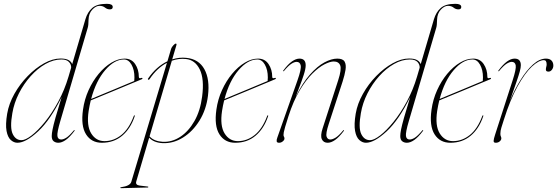

<svg xmlns="http://www.w3.org/2000/svg" viewBox="-20 -739 2914 1004"><path d="M369 -54Q345 -22 324 -7.2Q303 7.5 285 7.5Q270.5 7.5 260.5 -0.5Q250.5 -8.5 250.5 -27.5Q250.5 -40 254.8 -61.8Q259 -83.5 270.2 -123.8Q281.5 -164 302.5 -232Q244 -112 179.5 -52.2Q115 7.5 71 7.5Q52.5 7.5 36.5 -6.8Q20.5 -21 14.2 -54.2Q8 -87.5 17.5 -144.5Q26.5 -197 55.2 -248.2Q84 -299.5 124.8 -341.2Q165.5 -383 210.5 -408Q255.5 -433 296.5 -433Q324 -433 338.5 -424.8Q353 -416.5 357.5 -403.5L426.5 -638Q437.5 -675.5 462.2 -697.2Q487 -719 538.5 -719Q569.5 -719 569.5 -702.5Q569.5 -690 554.5 -690Q540.5 -690 529.2 -699.2Q518 -708.5 500 -708.5Q481 -708.5 462.5 -688.5Q444 -668.5 443 -636Q442.5 -620 441.8 -610.8Q441 -601.5 438.5 -593L295.5 -106.5Q277.5 -45.5 280.2 -27.5Q283 -9.5 300 -9.5Q311.5 -9.5 326.8 -19Q342 -28.5 365.5 -56.5Q368 -60 370 -58.5Q371.5 -57 369 -54ZM44.5 -147Q31 -70.5 46.5 -38.2Q62 -6 92.5 -6Q113 -6 145.5 -31Q178 -56 214.8 -101.2Q251.5 -146.5 284.5 -207.2Q317.5 -268 338.5 -339L352 -385Q353 -401 341 -414.5Q329 -428 301 -428Q259.5 -428 218 -404.5Q176.5 -381 140.5 -341Q104.5 -301 79 -250.8Q53.5 -200.5 44.5 -147Z M684 -130Q662.5 -66 618.8 -29.2Q575 7.5 512.5 7.5Q458 7.5 430 -36.5Q402 -80.5 414 -165.5Q421.5 -219.5 443.2 -267.5Q465 -315.5 496 -352.8Q527 -390 562.2 -411.2Q597.5 -432.5 632 -432.5Q667.5 -432.5 686.8 -404Q706 -375.5 706 -337Q706 -326.5 719 -331.5Q723.5 -333 725 -330Q726 -327 722 -325Q719 -323.5 697 -314.5Q675 -305.5 642.2 -291.8Q609.5 -278 573.2 -263Q537 -248 505.2 -235Q473.5 -222 454.5 -214Q448 -187 443.5 -158.5Q432 -81.5 457 -41.2Q482 -1 526.5 -1Q574 -1 614 -32.8Q654 -64.5 679 -131Q680.5 -136 683 -136Q686.5 -136 684 -130ZM628 -428Q578 -428 530 -372.2Q482 -316.5 456.5 -221.5Q477 -230 510 -243.8Q543 -257.5 578.5 -272.2Q614 -287 642.5 -299Q671 -311 682 -315.5Q683 -321 683 -334Q683 -373.5 667.8 -400.8Q652.5 -428 628 -428ZM680 -310Q680 -310 680 -310.5Z M762 -325Q759 -320.5 755.5 -322Q751.5 -325 754.5 -328.5Q776 -360 801.8 -382.8Q827.5 -405.5 855.5 -418.5L875 -484.5Q877.5 -492 886 -501.5Q894.5 -511 899.5 -511Q905 -511 902 -501.5L880.5 -428.5Q917.5 -440.5 954.5 -436.5Q1019.5 -430 1048.8 -377Q1078 -324 1067.5 -238.5Q1058.5 -165.5 1023.2 -108.5Q988 -51.5 937 -19.8Q886 12 830 9.5Q784 7 760 -19L692.5 210Q687 228.5 711 231.5L752.5 236.5Q755.5 236.5 755.5 239Q755.5 241.5 752 241.5L613 245Q609 245 609 243Q609 240.5 613 240Q660 233.5 666.5 212L853 -410.5Q828 -397.5 805 -376.2Q782 -355 762 -325ZM830.5 2.5Q879 5 922.5 -23.5Q966 -52 996.8 -106Q1027.5 -160 1037 -234.5Q1049 -325.5 1024.8 -375.5Q1000.5 -425.5 952 -430.5Q915 -434.5 878.5 -421.5L762 -26Q774 -12.5 792 -5.5Q810 1.5 830.5 2.5Z M1381.5 -130Q1360 -66 1316.2 -29.2Q1272.5 7.5 1210 7.5Q1155.5 7.5 1127.5 -36.5Q1099.5 -80.5 1111.5 -165.5Q1119 -219.5 1140.8 -267.5Q1162.5 -315.5 1193.5 -352.8Q1224.5 -390 1259.8 -411.2Q1295 -432.5 1329.5 -432.5Q1365 -432.5 1384.2 -404Q1403.5 -375.5 1403.5 -337Q1403.5 -326.5 1416.5 -331.5Q1421 -333 1422.5 -330Q1423.5 -327 1419.5 -325Q1416.5 -323.5 1394.5 -314.5Q1372.5 -305.5 1339.8 -291.8Q1307 -278 1270.8 -263Q1234.5 -248 1202.8 -235Q1171 -222 1152 -214Q1145.5 -187 1141 -158.5Q1129.5 -81.5 1154.5 -41.2Q1179.5 -1 1224 -1Q1271.5 -1 1311.5 -32.8Q1351.5 -64.5 1376.5 -131Q1378 -136 1380.5 -136Q1384 -136 1381.5 -130ZM1325.5 -428Q1275.5 -428 1227.5 -372.2Q1179.5 -316.5 1154 -221.5Q1174.5 -230 1207.5 -243.8Q1240.5 -257.5 1276 -272.2Q1311.5 -287 1340 -299Q1368.5 -311 1379.5 -315.5Q1380.5 -321 1380.5 -334Q1380.5 -373.5 1365.2 -400.8Q1350 -428 1325.5 -428ZM1377.5 -310Q1377.5 -310 1377.5 -310.5Z M1461 -366.5Q1459.5 -368 1462 -371Q1486 -403.5 1507 -418Q1528 -432.5 1546 -432.5Q1578.5 -432.5 1578.5 -397.5Q1578.5 -379 1568.2 -347.2Q1558 -315.5 1545.5 -283.8Q1533 -252 1526.5 -233.5Q1562 -305.5 1600.8 -349.2Q1639.5 -393 1676.5 -412.8Q1713.5 -432.5 1743.5 -432.5Q1773 -432.5 1782 -416.8Q1791 -401 1786.8 -374Q1782.5 -347 1771.5 -312.5L1699 -90.5Q1682.5 -40 1687.8 -24.8Q1693 -9.5 1707 -9.5Q1718.5 -9.5 1734.5 -19Q1750.5 -28.5 1774 -56.5Q1776.5 -60 1778.5 -58.5Q1780 -57 1777.5 -54Q1753.5 -22 1732.5 -7.2Q1711.5 7.5 1693.5 7.5Q1671.5 7.5 1663 -11Q1654.5 -29.5 1667 -67.5L1748.5 -319.5Q1767 -376.5 1759 -397Q1751 -417.5 1725 -417.5Q1706 -417.5 1676.5 -402.5Q1647 -387.5 1613.2 -354Q1579.5 -320.5 1546.8 -265.8Q1514 -211 1488.5 -131.5Q1476.5 -94.5 1471 -75.2Q1465.5 -56 1464 -47.5Q1462.5 -39 1462.5 -33.5Q1462.5 -27.5 1465 -24Q1467.5 -20.5 1467.5 -14.5Q1467.5 -7 1458.8 0.2Q1450 7.5 1439.5 7.5Q1428 7.5 1426.8 0Q1425.5 -7.5 1430.5 -20.5L1535.5 -318.5Q1556.5 -378 1552.5 -396.8Q1548.5 -415.5 1531 -415.5Q1520 -415.5 1504.5 -406Q1489 -396.5 1465.5 -368.5Q1462.5 -365 1461 -366.5Z M2191.5 -54Q2167.5 -22 2146.5 -7.2Q2125.5 7.5 2107.5 7.5Q2093 7.5 2083 -0.5Q2073 -8.5 2073 -27.5Q2073 -40 2077.2 -61.8Q2081.5 -83.5 2092.8 -123.8Q2104 -164 2125 -232Q2066.5 -112 2002 -52.2Q1937.5 7.5 1893.5 7.5Q1875 7.5 1859 -6.8Q1843 -21 1836.8 -54.2Q1830.5 -87.5 1840 -144.5Q1849 -197 1877.8 -248.2Q1906.5 -299.5 1947.2 -341.2Q1988 -383 2033 -408Q2078 -433 2119 -433Q2146.5 -433 2161 -424.8Q2175.5 -416.5 2180 -403.5L2249 -638Q2260 -675.5 2284.8 -697.2Q2309.5 -719 2361 -719Q2392 -719 2392 -702.5Q2392 -690 2377 -690Q2363 -690 2351.8 -699.2Q2340.5 -708.5 2322.5 -708.5Q2303.5 -708.5 2285 -688.5Q2266.5 -668.5 2265.5 -636Q2265 -620 2264.2 -610.8Q2263.5 -601.5 2261 -593L2118 -106.5Q2100 -45.5 2102.8 -27.5Q2105.5 -9.5 2122.5 -9.5Q2134 -9.5 2149.2 -19Q2164.5 -28.5 2188 -56.5Q2190.5 -60 2192.5 -58.5Q2194 -57 2191.5 -54ZM1867 -147Q1853.5 -70.5 1869 -38.2Q1884.5 -6 1915 -6Q1935.5 -6 1968 -31Q2000.5 -56 2037.2 -101.2Q2074 -146.5 2107 -207.2Q2140 -268 2161 -339L2174.5 -385Q2175.5 -401 2163.5 -414.5Q2151.5 -428 2123.5 -428Q2082 -428 2040.5 -404.5Q1999 -381 1963 -341Q1927 -301 1901.5 -250.8Q1876 -200.5 1867 -147Z M2506.5 -130Q2485 -66 2441.2 -29.2Q2397.5 7.5 2335 7.5Q2280.5 7.5 2252.5 -36.5Q2224.5 -80.5 2236.5 -165.5Q2244 -219.5 2265.8 -267.5Q2287.5 -315.5 2318.5 -352.8Q2349.5 -390 2384.8 -411.2Q2420 -432.5 2454.5 -432.5Q2490 -432.5 2509.2 -404Q2528.5 -375.5 2528.5 -337Q2528.5 -326.5 2541.5 -331.5Q2546 -333 2547.5 -330Q2548.5 -327 2544.5 -325Q2541.5 -323.5 2519.5 -314.5Q2497.5 -305.5 2464.8 -291.8Q2432 -278 2395.8 -263Q2359.5 -248 2327.8 -235Q2296 -222 2277 -214Q2270.5 -187 2266 -158.5Q2254.5 -81.5 2279.5 -41.2Q2304.5 -1 2349 -1Q2396.5 -1 2436.5 -32.8Q2476.5 -64.5 2501.5 -131Q2503 -136 2505.5 -136Q2509 -136 2506.5 -130ZM2450.5 -428Q2400.5 -428 2352.5 -372.2Q2304.5 -316.5 2279 -221.5Q2299.5 -230 2332.5 -243.8Q2365.5 -257.5 2401 -272.2Q2436.5 -287 2465 -299Q2493.5 -311 2504.5 -315.5Q2505.5 -321 2505.5 -334Q2505.5 -373.5 2490.2 -400.8Q2475 -428 2450.5 -428ZM2502.5 -310Q2502.5 -310 2502.5 -310.5Z M2586 -366.5Q2584.5 -368 2587 -371Q2633 -432.5 2671 -432.5Q2703.5 -432.5 2703.5 -398Q2703.5 -385.5 2698.2 -366Q2693 -346.5 2680.5 -310.2Q2668 -274 2646 -211Q2670.5 -270 2701.8 -320.5Q2733 -371 2767.2 -401.8Q2801.5 -432.5 2835 -432.5Q2854 -432.5 2863.8 -422.5Q2873.5 -412.5 2873.5 -396Q2873.5 -384 2866 -374.2Q2858.5 -364.5 2848 -364.5Q2834.5 -364.5 2834.5 -375Q2834.5 -383 2836.5 -389.5Q2838.5 -396 2838.5 -402.5Q2838.5 -424.5 2824 -424.5Q2797.5 -424.5 2761.2 -390.8Q2725 -357 2686.5 -287.8Q2648 -218.5 2614.5 -112Q2607 -88 2601.8 -71.8Q2596.5 -55.5 2596.5 -39Q2596.5 -30.5 2599 -25.8Q2601.5 -21 2601.5 -15.5Q2601.5 -7 2593.2 0.2Q2585 7.5 2572 7.5Q2561 7.5 2561.2 -2.2Q2561.5 -12 2569 -35L2660.5 -318.5Q2680 -378.5 2676.8 -397Q2673.5 -415.5 2656 -415.5Q2645 -415.5 2629.5 -406Q2614 -396.5 2590.5 -368.5Q2587.5 -365 2586 -366.5Z"/></svg>

Font: Fraunces 144pt Thin
Style: Italic
Weight: 100
Italic angle: -16°
Version: Version 1.000;[b76b70a41]